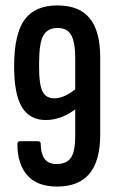

<svg xmlns="http://www.w3.org/2000/svg" viewBox="-20 -681 424 707"><path d="M190 6Q117 6 80.5 -35.5Q44 -77 44 -151Q44 -161 54 -161H120Q130 -161 130 -151Q130 -117 143.5 -97Q157 -77 188 -77Q225 -77 241 -100Q257 -123 257 -180V-467Q257 -526 242 -552Q227 -578 192 -578Q156 -578 140 -551Q124 -524 124 -449V-431Q124 -370 136.5 -344.5Q149 -319 180 -319Q201 -319 223 -330Q245 -341 269 -362L268 -287Q238 -262 208 -250.5Q178 -239 149 -239Q89 -239 60.5 -287Q32 -335 32 -436Q32 -556 70.5 -608.5Q109 -661 191 -661Q272 -661 310.5 -613.5Q349 -566 349 -470V-186Q349 -89 309.5 -41.5Q270 6 190 6Z"/></svg>

Font: Sofia Sans Extra Condensed SemiBold
Style: Regular
Weight: 600
Designer: Botio Nikoltchev, Ani Petrova
Foundry: lettersoup
Version: Version 4.101